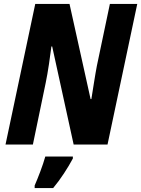

<svg xmlns="http://www.w3.org/2000/svg" viewBox="-20 -734 717 975"><path d="M8 0H147L212 -313C223 -364 236 -456 241 -498H245L354 0H526L677 -714H538L472 -400C463 -354 451 -273 444 -231H440L333 -714H159ZM156 221H250C287 177 325 118 350 71V61H210C198 105 173 169 156 208Z"/></svg>

Font: Noto Sans Display SemiCondensed Extra
Style: Italic
Weight: 800
Width: 4
Italic angle: -12°
Designer: Monotype Design Team
Foundry: Monotype Imaging Inc.
Version: Version 1.900